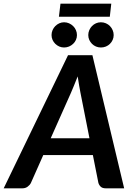

<svg xmlns="http://www.w3.org/2000/svg" viewBox="-60 -1023 730 1043"><path d="M0 0ZM614.5 0 442 -723H309.5L-40 0H62C72.7 0 82.1 -3 90.2 -9C98.4 -15 104.3 -21.8 108 -29.5L175 -180.5H444.5L474.5 -29.5C477.2 -20.8 481.6 -13.8 487.8 -8.2C493.9 -2.8 502.7 0 514 0ZM215.5 -272 325.5 -519C330.2 -530.3 335.8 -543.6 342.2 -558.8C348.8 -573.9 355.3 -590.3 362 -608C364.7 -590.3 367.2 -574 369.8 -559C372.2 -544 374.7 -530.8 377 -519.5L426 -272ZM268.5 -1003 260 -932H536.5L544.5 -1003ZM358 -832.5C358 -841.8 356.2 -850.8 352.5 -859.2C348.8 -867.8 343.8 -875.2 337.2 -881.5C330.8 -887.8 323.2 -892.8 314.8 -896.5C306.2 -900.2 297.3 -902 288 -902C279 -902 270.4 -900.2 262.2 -896.5C254.1 -892.8 246.8 -887.8 240.5 -881.5C234.2 -875.2 229.2 -867.8 225.5 -859.2C221.8 -850.8 220 -841.8 220 -832.5C220 -823.2 221.8 -814.4 225.5 -806.2C229.2 -798.1 234.2 -790.9 240.5 -784.8C246.8 -778.6 254.1 -773.8 262.2 -770.2C270.4 -766.8 279 -765 288 -765C297.3 -765 306.2 -766.8 314.8 -770.2C323.2 -773.8 330.8 -778.6 337.2 -784.8C343.8 -790.9 348.8 -798.1 352.5 -806.2C356.2 -814.4 358 -823.2 358 -832.5ZM557.5 -832.5C557.5 -841.8 555.7 -850.8 552 -859.2C548.3 -867.8 543.4 -875.2 537.2 -881.5C531.1 -887.8 523.8 -892.8 515.2 -896.5C506.8 -900.2 497.7 -902 488 -902C478.7 -902 469.8 -900.2 461.5 -896.5C453.2 -892.8 445.9 -887.8 439.8 -881.5C433.6 -875.2 428.7 -867.8 425 -859.2C421.3 -850.8 419.5 -841.8 419.5 -832.5C419.5 -823.2 421.3 -814.4 425 -806.2C428.7 -798.1 433.6 -790.9 439.8 -784.8C445.9 -778.6 453.2 -773.8 461.5 -770.2C469.8 -766.8 478.7 -765 488 -765C497.7 -765 506.8 -766.8 515.2 -770.2C523.8 -773.8 531.1 -778.6 537.2 -784.8C543.4 -790.9 548.3 -798.1 552 -806.2C555.7 -814.4 557.5 -823.2 557.5 -832.5Z"/></svg>

Font: Lato
Style: Bold Italic
Weight: 700
Italic angle: -7°
Designer: Lukasz Dziedzic
Foundry: tyPoland Lukasz Dziedzic
Version: Version 2.007; 2014-02-27